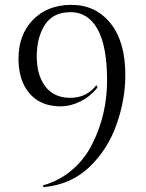

<svg xmlns="http://www.w3.org/2000/svg" viewBox="-20 -732 600 789"><path d="M376 -382 381 -373Q352 -336 311 -315.5Q270 -295 229 -295Q128 -295 82 -376Q56 -423 56 -491Q56 -588 114 -649Q174 -712 273.5 -712Q373 -712 434 -636.5Q495 -561 495 -424Q495 -322 459 -221Q424 -120 349 -47Q272 27 159 37L156 30Q224 11 276 -33.5Q328 -78 359 -140Q420 -261 420 -401.5Q420 -542 381 -612Q342 -682 270 -682Q198 -682 164.5 -630Q131 -578 131 -500.5Q131 -423 166.5 -376.5Q202 -330 269 -330Q336 -330 376 -382Z"/></svg>

Font: Cinzel
Style: Regular
Weight: 400
Designer: Natanael Gama
Version: Version 1.001;PS 001.001;hotconv 1.0.56;makeotf.lib2.0.21325